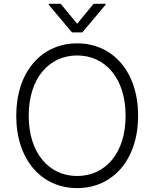

<svg xmlns="http://www.w3.org/2000/svg" viewBox="-20 -961 797 991"><path d="M293.3 -941.4H231.5V-936.4L351.6 -793.7H404.8L524.9 -936.4V-941.4H463.1L378.2 -838.4ZM692.8 -363.6C692.8 -591.3 562.1 -737.2 378.2 -737.2C194.6 -737.2 63.9 -590.9 63.9 -363.6C63.9 -136.4 194.2 9.9 378.2 9.9C562.1 9.9 692.8 -136 692.8 -363.6ZM628.2 -363.6C628.6 -168 521.7 -52.6 378.2 -52.6C234.4 -52.6 128.2 -168.7 128.2 -363.6C128.2 -559.7 235.4 -674.7 378.2 -674.7C521.7 -674.7 628.2 -559.3 628.2 -363.6Z"/></svg>

Font: TID UI Light
Style: Regular
Weight: 300
Designer: The TID Project Authors
Foundry: Bakken & Bæck
Version: Version 1.001;hotconv 1.0.109;makeotfexe 2.5.65596